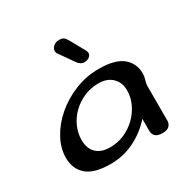

<svg xmlns="http://www.w3.org/2000/svg" viewBox="-145 -760 907 914"><g transform="rotate(-30 309.0 -303.5)"><path d="M386 -407Q476 -407 517 -373Q558 -339 558 -284Q558 -267 552.5 -250Q547 -233 547 -219V-30Q547 -13 535.5 -1.5Q524 10 498 10Q471 10 459.5 -1.5Q448 -13 448 -30V-97Q403 -46 342 -16Q281 14 212 14Q121 14 80.5 -21.5Q40 -57 40 -118Q40 -170 68 -221.5Q96 -273 144 -314.5Q192 -356 254.5 -381.5Q317 -407 386 -407ZM351 -348Q307 -348 270 -331.5Q233 -315 205.5 -288Q178 -261 162.5 -226Q147 -191 147 -154Q147 -107 173.5 -81.5Q200 -56 249 -56Q291 -56 328 -72.5Q365 -89 392.5 -116Q420 -143 436.5 -178Q453 -213 453 -251Q453 -295 425.5 -321.5Q398 -348 351 -348ZM254 -568Q248 -575 248 -585Q248 -599 261 -610Q274 -621 292 -621Q306 -621 314.5 -616Q323 -611 331 -598L376 -517Q381 -508 382 -504Q383 -500 383 -497Q383 -485 371.5 -476.5Q360 -468 345 -468Q323 -468 307 -492Z"/></g></svg>

Font: Sofadi One
Style: Regular
Weight: 400
Designer: Botjo Nikoltchev
Foundry: Botjo Nikoltchev
Version: Version 1.002